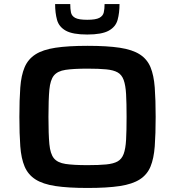

<svg xmlns="http://www.w3.org/2000/svg" viewBox="-20 -923 867 951"><path d="M414 8Q317 8 254.5 -1.5Q192 -11 155.5 -34.5Q119 -58 102 -98Q85 -138 80.5 -198.5Q76 -259 76 -344Q76 -429 80.5 -489.5Q85 -550 102 -590Q119 -630 155.5 -653.5Q192 -677 254.5 -686.5Q317 -696 414 -696Q511 -696 573.5 -686.5Q636 -677 672.5 -653.5Q709 -630 725.5 -590Q742 -550 746.5 -489.5Q751 -429 751 -344Q751 -259 746.5 -198.5Q742 -138 725.5 -98Q709 -58 672.5 -34.5Q636 -11 573.5 -1.5Q511 8 414 8ZM414 -105Q470 -105 506 -108.5Q542 -112 562.5 -123.5Q583 -135 592.5 -160.5Q602 -186 604.5 -230.5Q607 -275 607 -344Q607 -413 604.5 -457Q602 -501 592.5 -527Q583 -553 562.5 -564.5Q542 -576 506 -579.5Q470 -583 414 -583Q344 -583 304.5 -577Q265 -571 247 -549Q229 -527 224.5 -478.5Q220 -430 220 -344Q220 -258 224.5 -209.5Q229 -161 247 -139Q265 -117 304.5 -111Q344 -105 414 -105ZM412 -752Q340 -752 306 -771Q272 -790 262.5 -824.5Q253 -859 253 -903H328Q328 -879 331.5 -861.5Q335 -844 352.5 -834.5Q370 -825 412 -825Q454 -825 472 -834.5Q490 -844 494 -861.5Q498 -879 498 -903H572Q572 -859 562.5 -824.5Q553 -790 518.5 -771Q484 -752 412 -752Z"/></svg>

Font: Saira Expanded SemiBold
Style: Regular
Weight: 600
Width: 7
Designer: Hector Gatti with collaboration of the Omnibus-Type team
Foundry: Omnibus-Type
Version: Version 1.100; ttfautohint (v1.8.3)